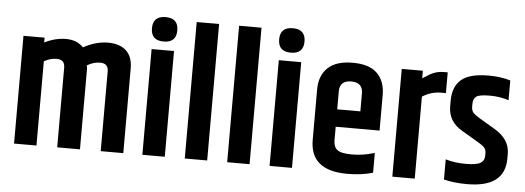

<svg xmlns="http://www.w3.org/2000/svg" viewBox="-49 -888 2827 1033"><g transform="rotate(5 1364.0 -371.5)"><path d="M378 -548Q446 -585 510.5 -585Q575 -585 609.5 -552.5Q644 -520 644 -457V0H522V-431Q522 -474 478 -474Q442 -474 407 -453Q410 -444 410 -431V0H287V-431Q287 -474 243 -474Q209 -474 175 -455V0H54V-582H168V-556Q226 -585 284.5 -585Q343 -585 378 -548Z M807.5 -617Q739 -617 739 -683Q739 -749 807.5 -749Q876 -749 876 -683Q876 -617 807.5 -617ZM747 -571H868V0H747Z M976 -737H1097V0H976Z M1205 -737H1326V0H1205Z M1494.5 -617Q1426 -617 1426 -683Q1426 -749 1494.5 -749Q1563 -749 1563 -683Q1563 -617 1494.5 -617ZM1434 -571H1555V0H1434Z M1653 -159V-433Q1653 -507 1697.5 -549.5Q1742 -592 1832 -592Q1922 -592 1964.5 -549.5Q2007 -507 2007 -433V-241H1770V-168Q1770 -132 1791 -116Q1812 -100 1871 -100Q1930 -100 1992 -119V-12Q1930 6 1854 6Q1653 6 1653 -159ZM1770 -335H1895V-432Q1895 -491 1832.5 -491Q1770 -491 1770 -432Z M2325 -585H2345V-473H2318Q2266 -473 2218 -443V0H2097V-582H2211V-541Q2240 -560 2251 -566Q2284 -585 2325 -585Z M2374 -434Q2374 -511 2419 -549Q2464 -587 2566 -587Q2632 -587 2684 -571V-464Q2638 -480 2581.5 -480Q2525 -480 2508.5 -467.5Q2492 -455 2492 -427V-413Q2492 -393 2501.5 -381.5Q2511 -370 2539 -353L2622 -304Q2705 -255 2705 -177V-151Q2705 5 2501 5Q2429 5 2375 -9V-118Q2424 -103 2483 -103Q2542 -103 2563.5 -116Q2585 -129 2585 -155V-169Q2585 -189 2573.5 -201Q2562 -213 2525 -234L2450 -278Q2374 -322 2374 -405Z"/></g></svg>

Font: Khand Semibold
Style: Regular
Weight: 600
Designer: Devanagari: Sanchit Sawaria, Jyotish Sonowal; Latin: Satya Rajpurohit
Foundry: Indian Type Foundry
Version: Version 1.100;PS 1.0;hotconv 1.0.78;makeotf.lib2.5.61930; tt